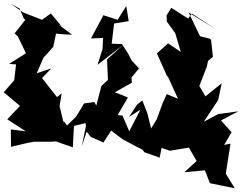

<svg xmlns="http://www.w3.org/2000/svg" viewBox="-90 -749 1296 1028"><path d="M448 -142 415 -203 360 -195 318 -125 269 -77 250 -102 252 -85 229 -181 240 -249 215 -229 135 -331 185 -383 107 -357 142 -439 195 -498 210 -569 256 -565 296 -563 223 -618 239 -609 182 -677 135 -643 63 -671 33 -683 -32 -729 15 -703 38 -649 72 -621 63 -665 -12 -570 5 -555 49 -464 -41 -407 -4 -404 -14 -319 -15 -318 -70 -255 17 -182 -51 -110 48 -46 -32 -56 -31 37 54 17 90 10H182L209 8L300 40L306 -75L368 -90L370 -74L348 33L374 -44L396 -16L464 14L505 -50L567 -3L644 38L678 55L639 7L683 66L765 95L775 43L820 58L965 34L900 5L963 113L897 173L1007 163L1034 232L1167 259L1119 181L1127 129L1144 20L1110 27L1150 -41L1093 -104L1186 -153L1078 -138L1001 -97L1078 -213L1097 -303L1010 -233L976 -291L975 -283L1017 -391L1024 -423L1050 -445L1040 -536L1033 -542L981 -555L920 -682L1065 -593L938 -676L917 -650L827 -707L802 -667L803 -634L848 -572L878 -471L810 -517L750 -463L806 -338L808 -341L863 -220L803 -245L781 -197L749 -110L719 -61L699 -143L672 -211L643 -188L601 -123L662 -162L602 -46L566 -130L540 -133L595 -227L525 -255L616 -306L614 -334L656 -385L657 -380L615 -425L596 -462L563 -513L508 -515L521 -623L599 -636L586 -717L540 -643L452 -671L464 -668L397 -543L462 -546L459 -486L432 -402L569 -508L483 -431L488 -321L453 -289L427 -189L420 -160L403 -119L431 -97L497 -134Z"/></svg>

Font: Hussar Lance
Style: Regular
Weight: 700
Foundry: Cannot Into Space Fonts, PlusOne Fonts
Version: Version 2.27